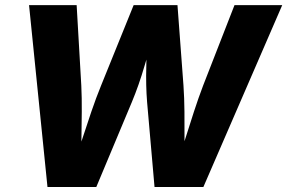

<svg xmlns="http://www.w3.org/2000/svg" viewBox="-20 -748 1149 768"><path d="M169.9 0 96.2 -727.5H286.6L305.2 -405.8Q307.6 -356.9 307.1 -300.8Q306.6 -244.6 305.7 -188.5Q304.7 -132.3 305.2 -82H272Q289.6 -132.3 307.9 -188.5Q326.2 -244.6 345.2 -300.8Q364.3 -356.9 384.3 -405.8L514.6 -727.5H689.9L713.9 -405.8Q717.3 -356.9 717.8 -300.8Q718.3 -244.6 718 -188.5Q717.8 -132.3 718.8 -82H685.1Q702.1 -132.3 719.7 -188.5Q737.3 -244.6 755.6 -300.8Q773.9 -356.9 792.5 -405.8L918 -727.5H1108.9L793.5 0H598.1L568.4 -339.4Q563 -405.3 565.2 -482.7Q567.4 -560.1 565.4 -638.7H609.9Q580.1 -560.5 557.9 -483.9Q535.6 -407.2 507.3 -339.4L365.2 0Z"/></svg>

Font: Inter 16pt ExtraBold
Style: Italic
Weight: 800
Italic angle: -9.3988°
Version: Version 4.001;git-66647c0bb